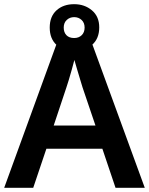

<svg xmlns="http://www.w3.org/2000/svg" viewBox="-20 -899 713 919"><path d="M533 0 470 -187H202L139 0H0L261 -717H411L673 0ZM375 -481Q371 -495 363.5 -519Q356 -543 348.5 -569Q341 -595 336 -612Q331 -592 323.5 -565.5Q316 -539 309 -515.5Q302 -492 298 -481L237 -298H437ZM335 -654Q283 -654 250.5 -684Q218 -714 218 -767Q218 -820 250.5 -849.5Q283 -879 335 -879Q385 -879 420 -849.5Q455 -820 455 -768Q455 -714 420.5 -684Q386 -654 335 -654ZM335 -717Q357 -717 371 -730.5Q385 -744 385 -767Q385 -790 370.5 -803.5Q356 -817 335 -817Q314 -817 299.5 -803.5Q285 -790 285 -767Q285 -744 298 -730.5Q311 -717 335 -717Z"/></svg>

Font: Noto Sans Lisu SemiBold
Style: Regular
Weight: 600
Designer: Monotype Design Team. David Williams.
Foundry: Monotype Imaging Inc.
Version: Version 2.102; ttfautohint (v1.8.4.7-5d5b)